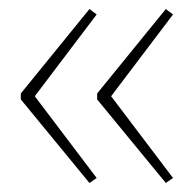

<svg xmlns="http://www.w3.org/2000/svg" viewBox="-20 -492 429 425"><path d="M26 -285V-272L178 -87L194 -98L57 -279L194 -460L178 -472ZM195 -285V-272L347 -87L363 -98L226 -279L363 -460L347 -472Z"/></svg>

Font: Noto Sans Devanagari UI Thin
Style: Regular
Weight: 100
Designer: Jelle Bosma - Monotype Design Team
Foundry: Monotype Imaging Inc.
Version: Version 2.004